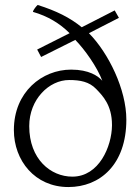

<svg xmlns="http://www.w3.org/2000/svg" viewBox="-20 -739 535 775"><path d="M36 -214C36 -91 121 16 256 16C384 16 490 -75 490 -256C490 -378 418 -525 339 -605L460 -667L443 -697L310 -629C262 -668 208 -695 132 -719C128 -716 113 -698 113 -691C173 -674 222 -644 261 -605L130 -539L146 -509L284 -578C322 -539 372 -469 393 -413C376 -432 340 -458 267 -458C150 -458 36 -368 36 -214ZM98 -230C98 -338 178 -416 259 -416C304 -416 340 -409 368 -380C394 -353 432 -315 432 -235V-232C431 -148 380 -26 272 -26C185 -26 98 -96 98 -230Z"/></svg>

Font: KpMath
Style: Sans
Weight: 400
Version: Version 0.64